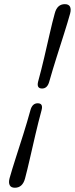

<svg xmlns="http://www.w3.org/2000/svg" viewBox="-20 -768 360 924"><path d="M217 -375Q208 -342 182.5 -342Q155 -342 163.5 -375.5Q179 -432 193 -492Q207 -552 219.5 -607Q232 -662 243.5 -703.5Q255 -748 292 -748Q310.5 -748 316.8 -736Q323 -724 317.5 -703Q306 -661.5 288.5 -606.5Q271 -551.5 252 -491.5Q233 -431.5 217 -375ZM126.5 -238Q135.5 -271 161.5 -271Q189 -271 180 -237.5Q164.5 -180.5 150.5 -120.5Q136.5 -60.5 124 -5.5Q111.5 49.5 100.5 91Q88.5 135.5 51.5 135.5Q33 135.5 26.8 123.2Q20.5 111 26 90Q37.5 49 55.2 -6Q73 -61 92 -121.2Q111 -181.5 126.5 -238Z"/></svg>

Font: Fraunces 72pt Soft SemiBold
Style: Italic
Weight: 600
Italic angle: -16°
Version: Version 1.000;[b76b70a41]